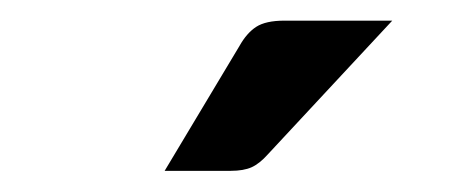

<svg xmlns="http://www.w3.org/2000/svg" viewBox="-20 -748 440 186"><path d="M360 -728 239.5 -598.5Q231.5 -589.5 223.8 -586Q216 -582.5 203.5 -582.5H139.5L212 -703.5Q219 -716 228.2 -722Q237.5 -728 255.5 -728Z"/></svg>

Font: Lato SemiBold
Style: Regular
Weight: 600
Designer: Lukasz Dziedzic with Adam Twardoch and Botio Nikoltchev
Foundry: tyPoland Lukasz Dziedzic
Version: Version 2.015; 2015-08-06; http://www.latofonts.com/